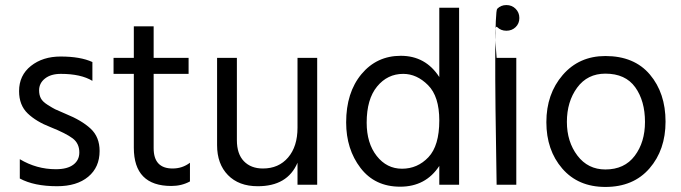

<svg xmlns="http://www.w3.org/2000/svg" viewBox="-20 -738 2721 767"><path d="M349.1 -490.2Q301.3 -512.2 222.2 -512.2Q150.9 -512.2 103.5 -474.6Q56.2 -437 56.2 -374Q56.2 -317.9 90.6 -284.9Q125 -252 182.1 -230Q244.1 -205.1 270.5 -185.1Q296.9 -165 296.9 -128.9Q296.9 -98.1 272.9 -80.1Q249 -62 203.1 -62Q126 -62 59.1 -102.1V-24.9Q116.2 5.9 208 5.9Q287.1 5.9 332.5 -32Q377.9 -69.8 377.9 -134.8Q377.9 -190.9 342 -224.1Q306.2 -257.3 242.2 -283.2Q210 -296.9 200.4 -301.5Q190.9 -306.2 170.4 -319.1Q149.9 -332 143.1 -345.5Q136.2 -358.9 136.2 -377Q136.2 -405.8 159.7 -424.3Q183.1 -442.9 223.1 -442.9Q303.2 -442.9 349.1 -415Z M593.8 -442.9H733.4V-506.8H593.8V-632.8H514.6V-506.8H433.6V-442.9H514.6V-147.9Q514.6 4.9 664.6 4.9Q705.6 4.9 738.8 -13.2V-87.9Q708.5 -64.9 669.4 -64.9Q593.8 -64.9 593.8 -146Z M1168.5 -506.8V-228Q1168.5 -152.8 1130.9 -108.9Q1093.3 -64.9 1030.3 -64.9Q982.4 -64.9 954.3 -94Q926.3 -123 926.3 -178.2V-506.8H847.2V-158.2Q847.2 -83 890.6 -38.6Q934.1 5.9 1009.3 5.9Q1128.4 6.3 1168.5 -87.9V0H1247.1V-506.8Z M1585.9 -64Q1524.9 -64 1484.9 -115Q1444.8 -166 1444.8 -248Q1444.8 -341.8 1486.3 -392.3Q1527.8 -442.9 1590.8 -442.9Q1645 -442.9 1689.9 -397.9Q1734.9 -353 1734.9 -256.8Q1734.9 -155.8 1691.4 -109.9Q1647.9 -64 1585.9 -64ZM1734.9 -707V-430.2Q1680.2 -515.1 1581.1 -515.1Q1484.9 -515.1 1423.8 -441.7Q1362.8 -368.2 1362.8 -249Q1362.8 -142.1 1420.2 -67.1Q1477.5 7.8 1578.6 7.8Q1680.7 7.8 1734.9 -75.2V0H1814V-707Z M1963.9 0H2042.5V-506.8H1963.9ZM1963.9 0H2042.5V-506.8H1963.9Q1951.7 -644 1966.3 -629.6Q1981 -615.2 2002.9 -615.2Q2024.9 -615.2 2039.8 -629.6Q2054.7 -644 2054.7 -666Q2054.7 -688 2039.8 -702.9Q2024.9 -717.8 2002.9 -717.8Q1981 -717.8 1966.3 -702.9Q1951.7 -688 1963.9 0Z M2398.4 8.8Q2510.3 8.8 2574.5 -65.2Q2638.7 -139.2 2638.7 -252Q2638.7 -366.2 2576.2 -440.2Q2513.7 -514.2 2398.4 -514.2Q2293.5 -514.2 2228 -438.5Q2162.6 -362.8 2162.6 -250Q2162.6 -138.2 2226.1 -64.7Q2289.6 8.8 2398.4 8.8ZM2398.4 -443.8Q2478.5 -443.8 2517.6 -389.4Q2556.6 -335 2556.6 -251Q2556.6 -169.9 2515.6 -115.5Q2474.6 -61 2398.4 -61Q2328.6 -61 2286.6 -116.5Q2244.6 -171.9 2244.6 -251Q2244.6 -332 2285.6 -387.9Q2326.7 -443.8 2398.4 -443.8Z"/></svg>

Font: FAU Chimera
Style: Regular
Weight: 400
Version: Version 1.002;hotconv 1.0.117;makeotfexe 2.5.65602